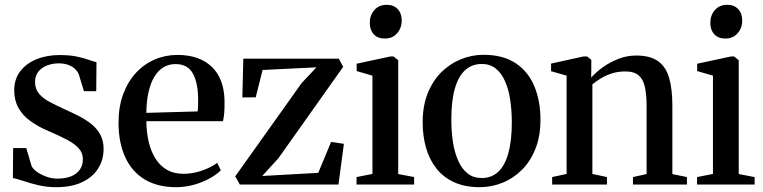

<svg xmlns="http://www.w3.org/2000/svg" viewBox="-20 -766 3168 797"><path d="M213 11Q174.5 11 139.5 2.8Q104.5 -5.5 77 -14.8Q49.5 -24 33.5 -27L34.5 -151.5H89L110.5 -78.5Q115.5 -65.5 132.5 -53.2Q149.5 -41 172.2 -32.8Q195 -24.5 217.5 -24.5Q252 -24.5 275.5 -34.2Q299 -44 311.5 -62Q324 -80 324 -105.5Q324 -130.5 307.8 -149.2Q291.5 -168 260 -185Q228.5 -202 182.5 -221.5Q137.5 -240.5 105.5 -264Q73.5 -287.5 56.2 -318.8Q39 -350 39 -391.5Q39 -437 63.5 -469.5Q88 -502 130.8 -519.8Q173.5 -537.5 227.5 -537.5Q269.5 -537.5 298.8 -531.2Q328 -525 347.8 -517.8Q367.5 -510.5 380.5 -508L379.5 -387.5H328.5L307 -457.5Q302 -470 291 -480.2Q280 -490.5 263 -496.8Q246 -503 223.5 -503Q198.5 -503 176 -494.5Q153.5 -486 139.5 -469Q125.5 -452 125.5 -426Q125.5 -396.5 142 -377Q158.5 -357.5 186 -343Q213.5 -328.5 245 -314Q276.5 -300 306 -285Q335.5 -270 358.8 -251.5Q382 -233 396 -207.8Q410 -182.5 410 -148.5Q410 -102 387 -66Q364 -30 320.2 -9.5Q276.5 11 213 11Z M711.5 11Q632.5 11 579.2 -22Q526 -55 499 -115.2Q472 -175.5 472 -256.5Q472 -322.5 491.2 -374.8Q510.5 -427 544.2 -463.5Q578 -500 622.2 -519Q666.5 -538 716.5 -538Q807 -538 858.5 -489.2Q910 -440.5 912 -348.5Q912.5 -317.5 910.8 -297.2Q909 -277 905.5 -263H587.5Q588 -216 597.5 -176.2Q607 -136.5 625.8 -107Q644.5 -77.5 673.2 -61Q702 -44.5 742 -44.5Q781 -44.5 820.2 -58.5Q859.5 -72.5 881.5 -90L896.5 -59Q879.5 -41.5 850.5 -25.5Q821.5 -9.5 785.5 0.8Q749.5 11 711.5 11ZM587.5 -297.5 800.5 -303.5Q802 -315 802.2 -327.2Q802.5 -339.5 802.5 -351Q802.5 -420.5 781 -460.2Q759.5 -500 708.5 -500Q680.5 -500 658.2 -486.5Q636 -473 620.5 -447Q605 -421 596.5 -383.5Q588 -346 587.5 -297.5Z M1293.5 -486.5 1070 -475.5 1041.5 -362 986 -361.5 990 -522.5H1386.5L1404.5 -488.5L1136 -109.5L1068.5 -35.5L1301 -48.5L1354.5 -177L1407.5 -169L1385 0H975.5L956.5 -34L1232 -421Z M1460 0V-31L1526 -44V-452L1460.5 -471V-501.5L1600 -531.5H1614L1633 -516V-43.5L1699 -31V0ZM1576.5 -606Q1548 -606 1531.5 -623.8Q1515 -641.5 1515 -671Q1515 -702.5 1534 -724.2Q1553 -746 1585 -746H1586Q1614 -746 1630.8 -728.2Q1647.5 -710.5 1647.5 -681Q1647.5 -649.5 1628.2 -627.8Q1609 -606 1577.5 -606Z M1734.5 -258.5Q1734.5 -327 1755.8 -379.5Q1777 -432 1813 -467.2Q1849 -502.5 1894.2 -520.5Q1939.5 -538.5 1987 -538.5Q2069 -538.5 2121.2 -503.2Q2173.5 -468 2198.5 -407Q2223.5 -346 2223.5 -269.5Q2223.5 -200.5 2202.5 -148Q2181.5 -95.5 2145.5 -60Q2109.5 -24.5 2064.5 -6.8Q2019.5 11 1971.5 11Q1910.5 11 1865.8 -9.2Q1821 -29.5 1792 -66Q1763 -102.5 1748.8 -151.5Q1734.5 -200.5 1734.5 -258.5ZM1979.5 -27Q2020 -27 2047.8 -52.5Q2075.5 -78 2090 -129.5Q2104.5 -181 2104.5 -258Q2104.5 -307 2098 -350.8Q2091.5 -394.5 2076.8 -428.2Q2062 -462 2038.2 -481.2Q2014.5 -500.5 1980 -500.5Q1939.5 -500.5 1911.2 -475.2Q1883 -450 1868.2 -398.8Q1853.5 -347.5 1853.5 -269.5Q1853.5 -220 1860.2 -176.2Q1867 -132.5 1882 -98.8Q1897 -65 1921 -46Q1945 -27 1979.5 -27Z M2332 -44V-452L2267.5 -470.5V-502L2401 -531.5H2417.5L2434.5 -517.5V-477.5L2434 -444Q2453 -465.5 2482 -486.5Q2511 -507.5 2546.5 -521.5Q2582 -535.5 2621 -535.5Q2679 -535.5 2711.8 -512Q2744.5 -488.5 2757.8 -442Q2771 -395.5 2771 -327V-43.5L2831.5 -31V0H2607.5V-31L2664 -43.5V-325.5Q2664 -371.5 2657.2 -403.8Q2650.5 -436 2631.5 -452.8Q2612.5 -469.5 2575.5 -469.5Q2547 -469.5 2523 -462.2Q2499 -455 2478.2 -443Q2457.5 -431 2439 -416V-44L2499.5 -31V0H2272V-31Z M2873.5 0V-31L2939.5 -44V-452L2874 -471V-501.5L3013.5 -531.5H3027.5L3046.5 -516V-43.5L3112.5 -31V0ZM2990 -606Q2961.5 -606 2945 -623.8Q2928.5 -641.5 2928.5 -671Q2928.5 -702.5 2947.5 -724.2Q2966.5 -746 2998.5 -746H2999.5Q3027.5 -746 3044.2 -728.2Q3061 -710.5 3061 -681Q3061 -649.5 3041.8 -627.8Q3022.5 -606 2991 -606Z"/></svg>

Font: Merriweather 96pt Medium
Style: Regular
Weight: 500
Version: Version 2.100